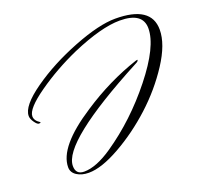

<svg xmlns="http://www.w3.org/2000/svg" viewBox="-109 -598 916 865"><g transform="rotate(-20 348.5 -166.0)"><path d="M697 -357Q697 -288 639 -199Q581 -110 500 -36Q419 38 328.5 89Q238 140 177 140Q143 140 120 125Q97 110 97 85Q97 -13 276 -129Q408 -216 547 -262Q549 -262 551.5 -263Q554 -264 555 -264Q556 -264 556 -262Q556 -256 541 -249Q119 -26 119 87Q119 128 159 128Q217 128 296 74Q432 -19 541.5 -156.5Q651 -294 651 -380Q651 -457 541 -457Q453 -457 309 -395Q203 -348 113.5 -285Q24 -222 24 -186Q24 -165 48 -150Q49 -150 49 -147.5Q49 -145 41 -145Q33 -145 21 -162Q9 -179 9 -193Q9 -241 104 -308Q199 -375 323 -423.5Q447 -472 525 -472Q697 -472 697 -357Z"/></g></svg>

Font: Qwigley
Style: Regular
Weight: 400
Designer: Robert E. Leuschke
Foundry: Robert E. Leuschke
Version: Version 1.003